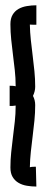

<svg xmlns="http://www.w3.org/2000/svg" viewBox="-20 -701 173 719"><path d="M116.2 -2.4Q98.1 -2.4 80.6 -5.4Q63 -8.3 49.3 -16.4Q35.6 -24.4 27.3 -38.3Q19 -52.2 19 -73.7Q19 -102.5 22 -131.1Q24.9 -159.7 28.6 -188.5Q32.2 -217.3 35.4 -245.8Q38.6 -274.4 38.6 -303.2V-305.7Q33.2 -304.7 27.3 -304.4Q21.5 -304.2 16.1 -304.2V-379.9Q21.5 -379.9 27.3 -379.6Q33.2 -379.4 38.6 -377.9V-380.4Q38.6 -409.2 35.4 -438Q32.2 -466.8 28.6 -495.4Q24.9 -523.9 22 -552.7Q19 -581.5 19 -610.4Q19 -631.8 27.3 -645.8Q35.6 -659.7 49.3 -667.5Q63 -675.3 80.6 -678.2Q98.1 -681.2 116.2 -681.2V-608.4Q109.9 -608.4 103.8 -608.4Q97.7 -608.4 91.8 -608.9Q92.3 -580.1 95.5 -551Q98.6 -522 102.3 -492.7Q106 -463.4 108.9 -434.3Q111.8 -405.3 111.8 -376Q111.8 -359.4 103.5 -341.8Q111.8 -326.2 111.8 -307.6Q111.8 -278.8 108.9 -249.5Q106 -220.2 102.3 -191.2Q98.6 -162.1 95.5 -132.8Q92.3 -103.5 91.8 -74.7Q97.2 -76.2 103 -76.4Q108.9 -76.7 114.3 -76.7Z"/></svg>

Font: XAYAX
Style: Regular
Weight: 400
Designer: Peter Wiegel
Foundry: Peter Wiegel
Version: Version 1.000 2009 initial release